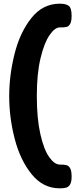

<svg xmlns="http://www.w3.org/2000/svg" viewBox="-20 -845 424 1043"><path d="M369 114Q369 144 360.5 157.5Q352 171 339 174.5Q326 178 304 178Q214 178 152 101.5Q90 25 60 -90.5Q30 -206 30 -322Q30 -436 59 -552Q88 -668 150 -746.5Q212 -825 305 -825Q337 -825 353 -813.5Q369 -802 369 -760Q369 -730 361.5 -716Q354 -702 342.5 -699Q331 -696 310 -696H304Q278 -696 249 -654Q220 -612 200 -528Q180 -444 180 -324Q180 -202 199 -117.5Q218 -33 247 8Q276 49 305 49Q328 49 340.5 52Q353 55 361 69Q369 83 369 114Z"/></svg>

Font: Fredoka One
Style: Regular
Weight: 400
Designer: Milena B. Brandão, Ben Nathan
Version: Version 2.000; ttfautohint (v1.5.33-1714) -l 8 -r 50 -G 200 